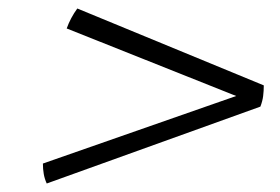

<svg xmlns="http://www.w3.org/2000/svg" viewBox="-20 -611 660 452"><path d="M601 -410Q601 -397 599.5 -385Q598 -373 593 -360L90 -179Q85 -190 83 -201.5Q81 -213 81 -226L536 -385L137 -544Q146 -569 162 -591Z"/></svg>

Font: Poltawski Nowy
Style: Italic
Weight: 400
Italic angle: -12°
Designer: Adam Pótawski, Mateusz Machalski, Borys Kosmynka, Ania Wieluska
Foundry: Capitalics.wtf
Version: Version 1.001;gftools[0.9.25]